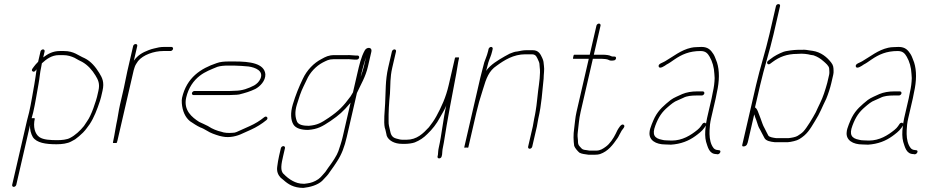

<svg xmlns="http://www.w3.org/2000/svg" viewBox="-20 -713 4553 937"><path d="M177.7 -462 165.9 -411C165.7 -410.3 165.3 -410 164.7 -410C156.8 -402 150.4 -394.7 145.6 -388L138.3 -378C134.2 -372 134.7 -367.5 139.7 -364.5C147.6 -359.7 153.4 -368 158.6 -375C154.8 -351.1 152.8 -329 147.8 -302.5C139.3 -257.2 132.7 -210.9 122.1 -165C118.2 -151 114.7 -137.3 111.6 -124L39.4 189C38.1 194.3 41.8 199 47.1 199C52.3 199 58.1 194.3 59.4 189L127 -104C124.6 -81.4 131.4 -59.4 140.2 -44C159 -15.8 202.8 -9 256.1 -9C281.2 -9 309.7 -12.3 328.3 -23L346.6 -33C362 -44 368.9 -50.8 385.2 -66C402.2 -83.6 404.4 -90.1 417.7 -107C438.8 -139 453.9 -178.2 468 -221C470.2 -227.7 472 -234 473.4 -240L480.3 -270C490 -312 479.2 -332.9 464.4 -357C447 -385.3 424.6 -413.4 393 -429C361.3 -442 341.1 -464 292.1 -464H272.1C238.2 -464 213.8 -450.3 191 -433L197.7 -462C198.9 -467.3 195.3 -472 190 -472C184.7 -472 178.9 -467.3 177.7 -462ZM134.4 -136C136.6 -145.3 139.1 -155 142.1 -165C152.8 -211.3 159.4 -257.6 168 -303C173.6 -332.5 174.5 -357.2 181.1 -386C182 -392.7 183 -398.7 184.3 -404C205.9 -423.8 231.7 -444 267.5 -444H287.5C311.8 -444 328.1 -437.8 343.5 -431L363 -420C370 -416 376 -413 380.9 -411C409 -395.1 429.8 -371.1 446 -344.5C458.4 -324.1 468.5 -305.2 460.3 -270L453.4 -240C450.7 -228.4 445.8 -214.7 442.1 -204L435.7 -185C431.2 -171.3 425.6 -160.1 420.1 -147.5C411.7 -128.6 399 -113.5 389.6 -98C371.6 -75.5 346.7 -52.4 322.2 -40C307.7 -31.6 281 -29 260.7 -29C226.2 -29 191.5 -30.5 172.2 -44C149.9 -59.5 140.8 -94.6 149.9 -134C150.7 -137.4 137.6 -136.7 134.4 -136Z M629.7 -488 601.3 -365C595.2 -338.8 590.5 -309.8 584.3 -283L565.6 -202C558.3 -170.4 554.8 -137.6 547.9 -108C544.7 -94.2 540.3 -62.1 537.8 -51C536 -43.2 533 -26 531.2 -18C530.5 -15.3 533 -14.3 538.5 -15C546.3 -14.3 550.5 -15.3 551.2 -18L551.4 -19H549.4C551 -20.3 552.1 -22 552.5 -24L632.4 -370C633.3 -374 634.7 -378.3 636.4 -383C638.8 -393.4 648 -407 653.8 -415C678.1 -445.2 731.3 -464 777.1 -464H812.1C817.4 -464 823.2 -468.7 824.4 -474C825.7 -479.3 822 -484 816.7 -484H781.7C773.1 -484 764.6 -483.3 756.3 -482C736.4 -476.9 726 -476.3 705.7 -468.5C674.1 -456.4 652.6 -443.5 633.3 -417L649.7 -488C651.1 -494.2 647.8 -498 642 -498C636.2 -498 631.1 -494.2 629.7 -488Z M924.5 -249H1097.5C1105.5 -249 1113.6 -249.3 1121.7 -250C1130.4 -250 1138.9 -250.7 1147.2 -252C1179.3 -260.2 1199.5 -266.1 1226.4 -279C1249.2 -291.3 1276.4 -318.6 1275 -351C1269.6 -404 1199.4 -413 1125.3 -413H1097.3C1074.5 -413 1054.4 -411.4 1037.5 -405C959.3 -378.8 891.2 -334.4 868.5 -236C866.9 -229.3 866.5 -220.3 867.3 -209C870.3 -171.9 883.3 -140.4 907.9 -121C924.6 -110.3 938.5 -100 958 -91C977.9 -84.6 999.8 -66.9 1018.1 -61L1034.7 -55L1050.5 -50C1056.2 -48.7 1061.5 -47.5 1066.2 -46.5C1100.7 -39.3 1137.5 -48.9 1162.1 -61L1204.5 -80C1232.1 -92.4 1257.6 -108.5 1280.3 -127C1291.8 -136.3 1281 -150.3 1269.6 -141C1248.2 -123.7 1225.7 -109.7 1199.6 -98L1134.9 -69C1129 -66.3 1122.7 -65 1116 -65C1095.2 -63.1 1073.5 -64.5 1060.2 -70L1045.1 -74L1028.5 -80C1013.5 -86.1 1011.4 -87.9 994.6 -98C977.5 -107 967.3 -110.5 952.2 -118C917.5 -140.1 874.3 -174.4 888.7 -237C899.8 -284.9 924.5 -319.8 955.3 -343.5C981.3 -363.5 1009.7 -374 1041.3 -387C1055.4 -391.3 1073.7 -393 1092.7 -393H1120.7C1135.5 -393 1182 -390.1 1193.2 -388.5C1225.9 -383.7 1267.6 -367.7 1251 -329C1244.6 -314.3 1233.3 -303.5 1220.3 -296C1192.7 -281.8 1162.8 -270 1125.3 -270C1117.2 -269.3 1109.4 -269 1102.1 -269H929.1C923.8 -269 918 -264.3 916.8 -259C915.6 -253.7 919.2 -249 924.5 -249Z M1762.2 -421C1763 -424.3 1764.2 -428.3 1766 -433L1755.3 -387C1754.1 -381.7 1752.3 -375.3 1750 -368L1742.9 -346C1741.6 -343.3 1740.6 -340.7 1740 -338L1743.7 -354C1749.5 -379.2 1755.6 -399 1762.2 -421ZM1775.6 -388 1792.4 -461C1797.6 -483.5 1770.2 -484.9 1760.4 -467.5C1741.9 -434.6 1733.2 -394.9 1723.7 -354L1702.5 -262C1698 -254 1694.2 -247.7 1691.1 -243C1656.2 -195.3 1633 -171.2 1583.9 -138C1547.9 -113.7 1529.2 -102.5 1486.9 -99C1460.1 -99 1438.5 -103.5 1430.2 -118C1420.8 -139.6 1417.4 -165.9 1428.9 -203C1438.5 -234.4 1448 -264.5 1461.2 -291L1476.6 -323C1492.5 -360 1523.3 -391.2 1555.2 -408C1573 -416.6 1583.7 -424 1606.9 -424H1670.9C1682.7 -425.4 1698.8 -422 1711.4 -422H1720.4C1726 -422 1731.3 -425.8 1732.6 -431.5C1733.9 -437.2 1730.6 -442 1725 -442H1716C1703.5 -442 1686.7 -445.2 1674.5 -444H1611.5C1584.1 -444 1569.2 -436.2 1549.1 -425C1511.3 -405.6 1477.7 -370.9 1457.7 -328C1438.8 -288.6 1423.1 -250.4 1409.1 -204C1396.4 -162 1398.7 -126.6 1412.2 -105C1423.6 -86.9 1449.5 -79 1483.2 -79C1531.1 -82.4 1552.4 -95.8 1592.2 -122C1635.3 -151.4 1655.4 -169.9 1686.8 -207C1687.9 -209 1689.3 -210.7 1690.9 -212L1652.4 -45C1646.3 -18.8 1638.9 1.9 1631.2 25C1624.2 45.4 1602.7 77.1 1591 93L1581.5 106C1574.9 114.2 1570.2 124.6 1562.5 132C1548 148.2 1541.1 158.7 1519.9 169.5C1499.9 179.7 1487.3 181.2 1464.5 184C1438.6 184 1423.1 177.7 1408.3 170C1393 162.1 1376.2 148.6 1365.4 137C1345.7 121.5 1353.1 86.2 1361.9 48L1370.7 10C1371.9 4.7 1368.3 0 1363 0C1357.7 0 1351.9 4.7 1350.7 10L1341.9 48C1337.6 66.6 1335.4 82.8 1333.1 99C1329.2 124.3 1337.5 140.9 1349.4 154C1354 157.3 1358.5 161 1362.9 165C1385.7 185.7 1413.2 204 1460.9 204C1494.2 200.4 1530 190 1551.8 170L1565 156C1569.4 151.3 1573.4 147 1577 143C1584.5 135.1 1589 125.4 1596 117C1607.8 100.9 1610.5 96.7 1624.7 75C1647.8 39.6 1661 4.3 1672.4 -45L1721.8 -259C1741.1 -301.6 1763.8 -337 1775.6 -388Z M1892.7 -462 1874.4 -383C1860 -320.6 1862.7 -265.6 1859.5 -208C1857.6 -173 1851.6 -117.7 1857.8 -90C1861.6 -80.3 1864.8 -60.4 1867.5 -50C1876.5 -27.2 1905.1 -11 1941.5 -11H1958.5C1972 -11 1992.4 -13.7 2004.2 -18C2028.1 -27.7 2047.4 -40.4 2065.6 -59C2089.6 -81.9 2110.3 -107.6 2127.3 -140C2138.5 -160.6 2146 -171 2155.3 -192C2155.8 -194 2156.7 -196.3 2157.9 -199C2142.6 -132.3 2135.5 -54.2 2121.4 7C2118.1 21.3 2118.4 30.2 2117.1 43L2115.2 51C2113.5 64.3 2133.9 62.3 2135.7 49L2137.5 41C2138.7 29.6 2138.5 19.6 2141.4 7C2143.1 -0.3 2144.7 -8.7 2146.2 -18C2162.5 -124.2 2185.9 -245.3 2206.6 -353.5C2211.5 -379.2 2214.4 -404.4 2219.6 -427L2220.3 -430C2220.9 -432.7 2217.8 -433.7 2211 -433C2204.5 -433.7 2200.9 -432.7 2200.3 -430L2169.8 -298C2155.7 -236.7 2134 -190.7 2109.7 -146C2099 -126.2 2085.7 -108 2073.2 -92C2044.8 -61.5 2014.8 -31 1963.2 -31H1946.2C1931.2 -31 1928.4 -33.7 1913.5 -37C1891.8 -42.8 1886.8 -57.8 1883 -78C1879.9 -94.9 1875.8 -102.2 1876.4 -123C1875.6 -163.8 1878.4 -212 1883.1 -256C1886 -301 1882.9 -333.3 1894.4 -383L1912.7 -462C1913.9 -467.3 1910.2 -472 1905 -472C1899.7 -472 1893.9 -467.3 1892.7 -462Z M2364.4 -474 2361.9 -463C2359 -450.5 2355.1 -440.4 2351.3 -430L2343.4 -409C2340.8 -400.3 2337.9 -389.3 2334.8 -376C2330.8 -361.3 2327.2 -347.3 2324.1 -334L2245.6 6C2245.2 8 2248.4 8.3 2255.4 7C2261.7 8.3 2265.2 8 2265.6 6L2304.6 -163C2312.4 -196.8 2323.2 -235.7 2333.2 -265C2334.1 -269 2335.4 -273.3 2337.2 -278C2353.2 -331.8 2366.4 -367.5 2403.5 -392C2441 -419.6 2486.2 -448 2543.4 -448H2575.4C2596.9 -448 2599.9 -432.8 2606.7 -419C2613.6 -405.1 2612.8 -400.7 2613.9 -385C2618.5 -352.8 2611.1 -307.5 2606.1 -269C2602 -237.9 2600 -205.3 2594.2 -172L2591.1 -154C2590 -148 2588.7 -141.7 2587.2 -135C2584.4 -123.1 2582.8 -107.5 2580.2 -96L2557.3 3C2556.1 8.3 2559.7 13 2565 13C2570.3 13 2576.1 8.3 2577.3 3L2600.2 -96C2602.8 -107.5 2604.4 -123.2 2607.2 -135C2623.2 -204.3 2626.2 -265.2 2633 -329C2633.1 -350.6 2637.7 -373.3 2634.5 -392C2632.9 -407.8 2633.2 -415.1 2626.3 -430C2617.8 -448.5 2608.7 -468 2580 -468H2548C2533.6 -468 2518.3 -464.7 2505.7 -462C2487.6 -460.5 2483.2 -456.4 2467.1 -451C2458.9 -447 2450.9 -442.7 2443.1 -438C2410 -418.9 2374.6 -398.2 2351.7 -367C2352.3 -369.7 2353.3 -372.3 2354.6 -375C2357.7 -388.3 2360.5 -399.2 2363.1 -407.5C2369.9 -429.3 2376.6 -440 2381.9 -463L2384.4 -474C2385.7 -479.3 2382 -484 2376.7 -484C2371.5 -484 2365.7 -479.3 2364.4 -474Z M2890.8 -588 2858 -446H2783C2780.3 -446 2778.5 -442.7 2777.7 -436C2775.5 -429.3 2775.7 -426 2778.3 -426H2853.3L2793.6 -167C2786.8 -137.8 2785.9 -113.5 2782.3 -88C2777.4 -54.4 2778.4 -27.6 2782.2 -1C2785.6 9.5 2799.5 25.1 2807.6 32C2818.9 38.4 2834.9 39.6 2851.3 42H2885.3C2894 42 2901.5 41 2908 39C2947.7 25.3 2970.2 -5 2994.1 -39.5C3000 -48 3005.6 -62.2 3011.4 -71C3015.2 -80.7 3035.3 -95.9 3023.5 -104C3011.9 -111.9 2998 -85.7 2992.8 -77L2985.1 -61C2973.8 -37.6 2955.7 -10.6 2936.3 3C2923.1 12.5 2909.7 22 2889.9 22H2856.9C2852.4 21.3 2848.2 20.7 2844.4 20L2830.8 18C2820.7 15.9 2817.6 11.1 2810.3 3C2801.2 -7 2800.8 -11.1 2800.5 -28C2799 -42.2 2797.5 -51.5 2799.7 -68C2804 -100.8 2805.2 -131 2813.6 -167L2873.3 -426H2917.3C2925.6 -426 2944.3 -424.4 2949.2 -421C2957.7 -416.2 2964.3 -416.6 2974.5 -418C2988 -418 2991.4 -438.3 2977.9 -437H2970.9C2968.2 -437 2965.4 -437.7 2962.4 -439C2954.4 -444.1 2935.1 -446 2922 -446H2878L2910.8 -588C2912 -593.3 2908.3 -598 2903.1 -598C2897.8 -598 2892 -593.3 2890.8 -588Z M3409.6 -267H3382.6C3354.7 -267 3330.8 -262.7 3309.6 -254C3292 -245.3 3269.2 -237.3 3252.9 -225C3222.3 -200.1 3195.2 -178.4 3175.3 -140C3168.3 -125.9 3151 -86.6 3150.2 -70C3144.3 -28.4 3181.3 -8 3226.8 -8C3235.4 -7.3 3244.6 -7 3254.6 -7C3302.8 -10.2 3340.6 -25.3 3372.7 -48.5C3385.6 -57.8 3407.3 -74.1 3416.3 -88L3423.9 -99L3425.1 -100L3423.9 -95C3420.1 -67.7 3420.4 -41.3 3425.8 -21C3433.9 2.6 3439.8 39 3476 39L3481.8 40C3494.3 40 3502.5 20 3488.4 20L3481.6 19C3473.1 19 3464.1 13.2 3461.2 8C3448.6 -8.3 3443.1 -33.5 3442.6 -59L3442.8 -77C3443.3 -95.3 3445.5 -114.6 3450.4 -136L3472.8 -233C3474.8 -241.7 3476.6 -251 3478.3 -261C3491.6 -319 3491.5 -368.8 3479.2 -408C3473.7 -420.7 3469 -437.9 3461.7 -449C3449.7 -467.2 3436.8 -484 3403.7 -484C3395.1 -484 3386.7 -483.7 3378.5 -483C3370.5 -483 3361.9 -482 3352.8 -480C3303 -469.1 3265.6 -437.1 3225.6 -414C3215.8 -407.2 3190 -402.1 3194.6 -388C3199.1 -374.1 3224.7 -392.1 3232.9 -398C3246.5 -404.9 3257 -412.9 3271 -422.5C3307.2 -447.2 3344 -464 3399.1 -464C3425.1 -464 3434.5 -450.8 3443.2 -436C3456.4 -413.3 3464.9 -384.3 3466.3 -352L3467.6 -332C3467 -309.5 3464.4 -287.5 3458.3 -261C3456.6 -251 3454.8 -241.7 3452.8 -233L3430.4 -136C3428.7 -128.7 3427.4 -121.7 3426.5 -115L3425.2 -109C3423.3 -116.1 3413.2 -115.8 3407.9 -108L3400.4 -97C3396.3 -91 3390.6 -85 3383.2 -79C3350.8 -52.7 3310.2 -27 3258.2 -27C3248.9 -27 3240.3 -27.3 3232.5 -28C3224.5 -28 3217 -29 3210.2 -31C3174.2 -37.8 3161.1 -55.3 3178.1 -100C3194.1 -142.8 3210.8 -166.6 3239.6 -191C3254.6 -203.7 3269.5 -217.2 3288.7 -224L3315.5 -236C3331.2 -244.6 3355.6 -247 3378 -247H3405C3410.3 -247 3416.1 -251.7 3417.3 -257C3418.5 -262.3 3414.9 -267 3409.6 -267Z M3766.7 -683 3735.1 -546C3715.5 -461.3 3689.3 -382.5 3669.8 -298L3602.4 -6C3601 0 3603.8 2.5 3610.7 1.5C3625.3 -0.6 3627.7 -11.9 3631 -26L3660.8 -155C3663.5 -145 3667.2 -136.1 3671.1 -126C3676.9 -110.9 3677.8 -102.4 3683.8 -90C3693.2 -74.9 3702.3 -53.4 3711 -39C3718.5 -25.3 3740 -21.2 3761.4 -19H3824.4C3841.3 -20.3 3869 -26.4 3880.8 -34C3918.1 -56.9 3931.3 -79 3957.2 -122C3982.9 -162.3 3990.9 -188.4 4012.3 -231C4021.4 -252.9 4031.6 -284 4037.1 -308L4046.3 -348C4047.9 -354.7 4048.4 -361.3 4048 -368C4047.6 -385.4 4046.7 -394.4 4036.2 -408C4016.4 -433.7 3986.8 -458.9 3945.4 -465L3930.8 -467C3920.7 -468.5 3908.7 -471.3 3894.5 -470H3875.5C3868.8 -470 3862.4 -469.7 3856.3 -469L3837.8 -467C3823.9 -464.3 3815.5 -464.2 3803.2 -460C3782 -451.7 3758.4 -439.8 3740.1 -425L3729.3 -417C3716.7 -407.9 3727.1 -392.5 3738.8 -402L3750.9 -411C3783.5 -435.1 3820.1 -450 3870.9 -450C3877.6 -450 3884.3 -450.3 3891.1 -451C3903.6 -451 3913.4 -449.5 3923.4 -448L3936.7 -445L3950.3 -443C3971.6 -435.3 3983.9 -427.2 3999.5 -413.5C4009 -405.1 4025.2 -392 4026.5 -379C4026.4 -368.9 4029.1 -359.8 4026.3 -348L4017.3 -309C4014 -294.7 4005.7 -270.6 4001.1 -256C3991 -224.5 3973.3 -193.4 3961.1 -165C3947 -138.5 3917.8 -89.5 3900.4 -71C3891.4 -61.5 3882.4 -56.9 3872.5 -50C3863.9 -44.2 3841.6 -40.1 3829 -39H3767C3753.7 -40.7 3735.5 -43.5 3729.8 -51C3724.3 -60.2 3717.4 -75.9 3711.9 -86C3701.4 -104.3 3699.5 -114.9 3691.4 -136L3681.4 -162C3677.8 -172.1 3673 -184.3 3664.6 -189L3689.8 -298C3709.2 -382.2 3735.8 -462.5 3755.1 -546L3786.7 -683C3788.1 -689.2 3784.8 -693 3779 -693C3773.2 -693 3768.1 -689.2 3766.7 -683Z M4371.6 -267H4344.6C4316.7 -267 4292.8 -262.7 4271.6 -254C4254 -245.3 4231.2 -237.3 4214.9 -225C4184.3 -200.1 4157.2 -178.4 4137.3 -140C4130.3 -125.9 4113 -86.6 4112.2 -70C4106.3 -28.4 4143.3 -8 4188.8 -8C4197.4 -7.3 4206.6 -7 4216.6 -7C4264.8 -10.2 4302.6 -25.3 4334.7 -48.5C4347.6 -57.8 4369.3 -74.1 4378.3 -88L4385.9 -99L4387.1 -100L4385.9 -95C4382.1 -67.7 4382.4 -41.3 4387.8 -21C4395.9 2.6 4401.8 39 4438 39L4443.8 40C4456.3 40 4464.5 20 4450.4 20L4443.6 19C4435.1 19 4426.1 13.2 4423.2 8C4410.6 -8.3 4405.1 -33.5 4404.6 -59L4404.8 -77C4405.3 -95.3 4407.5 -114.6 4412.4 -136L4434.8 -233C4436.8 -241.7 4438.6 -251 4440.3 -261C4453.6 -319 4453.5 -368.8 4441.2 -408C4435.7 -420.7 4431 -437.9 4423.7 -449C4411.7 -467.2 4398.8 -484 4365.7 -484C4357.1 -484 4348.7 -483.7 4340.5 -483C4332.5 -483 4323.9 -482 4314.8 -480C4265 -469.1 4227.6 -437.1 4187.6 -414C4177.8 -407.2 4152 -402.1 4156.6 -388C4161.1 -374.1 4186.7 -392.1 4194.9 -398C4208.5 -404.9 4219 -412.9 4233 -422.5C4269.2 -447.2 4306 -464 4361.1 -464C4387.1 -464 4396.5 -450.8 4405.2 -436C4418.4 -413.3 4426.9 -384.3 4428.3 -352L4429.6 -332C4429 -309.5 4426.4 -287.5 4420.3 -261C4418.6 -251 4416.8 -241.7 4414.8 -233L4392.4 -136C4390.7 -128.7 4389.4 -121.7 4388.5 -115L4387.2 -109C4385.3 -116.1 4375.2 -115.8 4369.9 -108L4362.4 -97C4358.3 -91 4352.6 -85 4345.2 -79C4312.8 -52.7 4272.2 -27 4220.2 -27C4210.9 -27 4202.3 -27.3 4194.5 -28C4186.5 -28 4179 -29 4172.2 -31C4136.2 -37.8 4123.1 -55.3 4140.1 -100C4156.1 -142.8 4172.8 -166.6 4201.6 -191C4216.6 -203.7 4231.5 -217.2 4250.7 -224L4277.5 -236C4293.2 -244.6 4317.6 -247 4340 -247H4367C4372.3 -247 4378.1 -251.7 4379.3 -257C4380.5 -262.3 4376.9 -267 4371.6 -267Z"/></svg>

Font: HoneyBee
Style: UltLitIt
Weight: 100
Foundry: Cannot Into Space Fonts
Version: Version 0.89